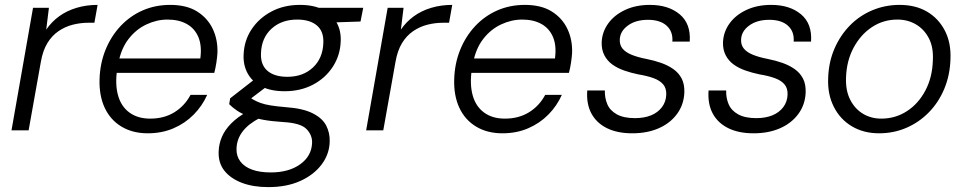

<svg xmlns="http://www.w3.org/2000/svg" viewBox="-20 -533 3952 785"><path d="M27 0 115 -501H180L169 -412Q191 -444 222 -466.5Q253 -489 293 -501Q333 -513 379 -513L366 -440H342Q309 -440 277.5 -432Q246 -424 219 -405.5Q192 -387 173.5 -356.5Q155 -326 147 -280L97 0Z M584 12Q522 12 476.5 -15.5Q431 -43 408 -92.5Q385 -142 387 -209Q389 -274 411.5 -329.5Q434 -385 473 -426.5Q512 -468 563.5 -490.5Q615 -513 676 -513Q743 -513 786 -486Q829 -459 850 -414.5Q871 -370 869 -316Q868 -299 864.5 -276Q861 -253 856 -235H442L452 -294H799Q806 -346 791 -381.5Q776 -417 743.5 -435Q711 -453 665 -453Q621 -453 578.5 -433Q536 -413 505.5 -373.5Q475 -334 464 -275L459 -249Q450 -189 462.5 -143.5Q475 -98 509 -73Q543 -48 594 -48Q651 -48 693 -74Q735 -100 759 -145H827Q807 -100 772 -64.5Q737 -29 689.5 -8.5Q642 12 584 12Z M1077 232Q1015 232 969 214.5Q923 197 897.5 165Q872 133 874 86Q875 55 887.5 26Q900 -3 926 -29Q952 -55 990 -76L1043 -51Q996 -27 972 4.5Q948 36 947 75Q946 105 962.5 127Q979 149 1010.5 160.5Q1042 172 1087 172Q1161 172 1207.5 138.5Q1254 105 1256 51Q1257 19 1233 -5.5Q1209 -30 1138 -34Q1090 -37 1055 -43.5Q1020 -50 994 -59Q968 -68 949.5 -80.5Q931 -93 917 -107L921 -131L1025 -212L1082 -188L978 -109L988 -143Q1003 -133 1016 -125.5Q1029 -118 1045.5 -112Q1062 -106 1086.5 -102Q1111 -98 1147 -95Q1219 -90 1259 -69.5Q1299 -49 1314 -19Q1329 11 1328 45Q1327 97 1295 139.5Q1263 182 1207.5 207Q1152 232 1077 232ZM1144 -160Q1087 -160 1049 -179.5Q1011 -199 992.5 -233Q974 -267 976 -309Q978 -367 1008.5 -413Q1039 -459 1090 -486Q1141 -513 1206 -513Q1263 -513 1300.5 -493.5Q1338 -474 1356.5 -440.5Q1375 -407 1373 -364Q1371 -307 1341 -260.5Q1311 -214 1260 -187Q1209 -160 1144 -160ZM1155 -219Q1219 -219 1259.5 -257Q1300 -295 1302 -358Q1304 -405 1275.5 -429Q1247 -453 1195 -453Q1131 -453 1090 -415.5Q1049 -378 1047 -315Q1045 -268 1073.5 -243.5Q1102 -219 1155 -219ZM1275 -439 1261 -501H1465L1454 -445Z M1477 0 1565 -501H1630L1619 -412Q1641 -444 1672 -466.5Q1703 -489 1743 -501Q1783 -513 1829 -513L1816 -440H1792Q1759 -440 1727.5 -432Q1696 -424 1669 -405.5Q1642 -387 1623.5 -356.5Q1605 -326 1597 -280L1547 0Z M2034 12Q1972 12 1926.5 -15.5Q1881 -43 1858 -92.5Q1835 -142 1837 -209Q1839 -274 1861.5 -329.5Q1884 -385 1923 -426.5Q1962 -468 2013.5 -490.5Q2065 -513 2126 -513Q2193 -513 2236 -486Q2279 -459 2300 -414.5Q2321 -370 2319 -316Q2318 -299 2314.5 -276Q2311 -253 2306 -235H1892L1902 -294H2249Q2256 -346 2241 -381.5Q2226 -417 2193.5 -435Q2161 -453 2115 -453Q2071 -453 2028.5 -433Q1986 -413 1955.5 -373.5Q1925 -334 1914 -275L1909 -249Q1900 -189 1912.5 -143.5Q1925 -98 1959 -73Q1993 -48 2044 -48Q2101 -48 2143 -74Q2185 -100 2209 -145H2277Q2257 -100 2222 -64.5Q2187 -29 2139.5 -8.5Q2092 12 2034 12Z M2565 12Q2504 12 2461.5 -9Q2419 -30 2398 -69Q2377 -108 2381 -163H2453Q2452 -133 2463 -107Q2474 -81 2502 -65.5Q2530 -50 2576 -50Q2614 -50 2642 -61.5Q2670 -73 2686.5 -95Q2703 -117 2704 -146Q2705 -172 2691.5 -188Q2678 -204 2652 -213.5Q2626 -223 2589 -229Q2560 -235 2532.5 -244.5Q2505 -254 2484 -269Q2463 -284 2451 -307Q2439 -330 2440 -361Q2442 -403 2467 -437.5Q2492 -472 2536 -492.5Q2580 -513 2637 -513Q2713 -513 2759 -474.5Q2805 -436 2800 -363H2729Q2732 -404 2705.5 -428Q2679 -452 2629 -452Q2579 -452 2547 -428.5Q2515 -405 2514 -371Q2513 -349 2525.5 -334Q2538 -319 2562.5 -309Q2587 -299 2623 -292Q2654 -286 2682.5 -276Q2711 -266 2733 -250.5Q2755 -235 2767 -212Q2779 -189 2778 -155Q2776 -105 2748 -67Q2720 -29 2673 -8.5Q2626 12 2565 12Z M3061 12Q3000 12 2957.5 -9Q2915 -30 2894 -69Q2873 -108 2877 -163H2949Q2948 -133 2959 -107Q2970 -81 2998 -65.5Q3026 -50 3072 -50Q3110 -50 3138 -61.5Q3166 -73 3182.5 -95Q3199 -117 3200 -146Q3201 -172 3187.5 -188Q3174 -204 3148 -213.5Q3122 -223 3085 -229Q3056 -235 3028.5 -244.5Q3001 -254 2980 -269Q2959 -284 2947 -307Q2935 -330 2936 -361Q2938 -403 2963 -437.5Q2988 -472 3032 -492.5Q3076 -513 3133 -513Q3209 -513 3255 -474.5Q3301 -436 3296 -363H3225Q3228 -404 3201.5 -428Q3175 -452 3125 -452Q3075 -452 3043 -428.5Q3011 -405 3010 -371Q3009 -349 3021.5 -334Q3034 -319 3058.5 -309Q3083 -299 3119 -292Q3150 -286 3178.5 -276Q3207 -266 3229 -250.5Q3251 -235 3263 -212Q3275 -189 3274 -155Q3272 -105 3244 -67Q3216 -29 3169 -8.5Q3122 12 3061 12Z M3574 12Q3511 12 3463 -16.5Q3415 -45 3389 -96.5Q3363 -148 3366 -214Q3368 -279 3391.5 -333.5Q3415 -388 3454.5 -428.5Q3494 -469 3546.5 -491Q3599 -513 3658 -513Q3723 -513 3770 -485.5Q3817 -458 3843 -408Q3869 -358 3866 -291Q3864 -226 3841 -170.5Q3818 -115 3778 -74Q3738 -33 3686 -10.5Q3634 12 3574 12ZM3583 -48Q3641 -48 3688 -78.5Q3735 -109 3763.5 -163Q3792 -217 3794 -286Q3797 -340 3777.5 -377Q3758 -414 3724.5 -433.5Q3691 -453 3649 -453Q3592 -453 3545.5 -422.5Q3499 -392 3470 -338Q3441 -284 3439 -215Q3437 -162 3456.5 -124.5Q3476 -87 3509 -67.5Q3542 -48 3583 -48Z"/></svg>

Font: DM Sans 17pt Light
Style: Italic
Weight: 300
Italic angle: -10°
Version: Version 4.004;gftools[0.9.30]